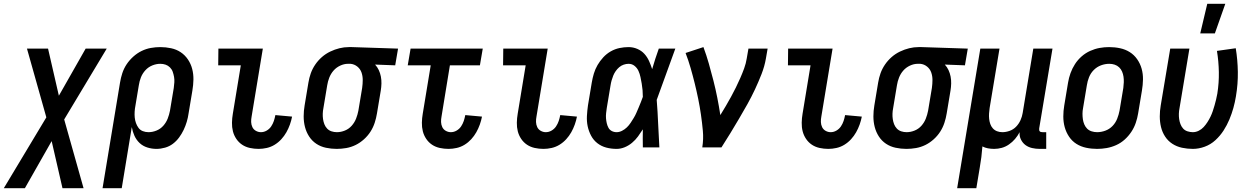

<svg xmlns="http://www.w3.org/2000/svg" viewBox="-72 -776 6592 1011"><path d="M-52 215 172 -158 70 -520H181L238 -272L379 -520H490L266 -147L368 215H257L200 -33L59 215Z M468 215 560 -341Q564 -366 572 -390.5Q580 -415 594.5 -437Q609 -459 629.5 -477.5Q650 -496 673.5 -507.5Q697 -519 722 -523.5Q747 -528 772 -528Q801 -528 829 -522Q857 -516 879.5 -501Q902 -486 917.5 -463Q933 -440 940 -413Q947 -386 946.5 -357Q946 -328 941 -299L921 -179Q918 -157 911.5 -135Q905 -113 895 -92Q885 -71 871 -52Q857 -33 838.5 -19Q820 -5 797 1.5Q774 8 752 8Q727 8 703.5 0.5Q680 -7 663 -23Q646 -39 636 -61Q626 -83 622 -107L569 215ZM710 -80Q731 -80 752 -88.5Q773 -97 788 -114Q803 -131 811 -151.5Q819 -172 823 -193L843 -313Q845 -328 846 -342.5Q847 -357 844.5 -371Q842 -385 837.5 -398Q833 -411 823 -421Q813 -431 800 -435.5Q787 -440 772 -440Q751 -440 730 -431.5Q709 -423 693.5 -406Q678 -389 670 -368.5Q662 -348 659 -327L641 -219Q638 -204 637 -188Q636 -172 637.5 -157Q639 -142 644 -128Q649 -114 657.5 -102.5Q666 -91 680 -85.5Q694 -80 710 -80Z M1290 8Q1266 8 1243.5 3Q1221 -2 1203 -14Q1185 -26 1172.5 -44.5Q1160 -63 1154.5 -84.5Q1149 -106 1149.5 -130Q1150 -154 1154 -177L1196 -432H1077L1078 -520H1312L1253 -163Q1250 -148 1250.5 -133.5Q1251 -119 1257 -106.5Q1263 -94 1275.5 -87Q1288 -80 1302 -80Q1318 -80 1332.5 -88.5Q1347 -97 1356 -110.5Q1365 -124 1370 -139Q1375 -154 1378 -170L1466 -162Q1462 -141 1454.5 -120Q1447 -99 1436 -79.5Q1425 -60 1409.5 -43Q1394 -26 1374.5 -14Q1355 -2 1333 3Q1311 8 1290 8Z M1701 8Q1672 8 1644 2Q1616 -4 1593.5 -19Q1571 -34 1556 -57Q1541 -80 1534 -107Q1527 -134 1527 -163Q1527 -192 1532 -221L1552 -341Q1556 -366 1564.5 -390Q1573 -414 1588 -436Q1603 -458 1623 -475.5Q1643 -493 1667 -504.5Q1691 -516 1715.5 -522Q1740 -528 1765 -528H1781L2024 -520L2009 -432L1903 -436Q1915 -423 1922.5 -407Q1930 -391 1933.5 -373Q1937 -355 1936.5 -336Q1936 -317 1933 -299L1913 -179Q1909 -154 1901 -129.5Q1893 -105 1879 -83Q1865 -61 1844.5 -42.5Q1824 -24 1800.5 -12.5Q1777 -1 1751.5 3.5Q1726 8 1701 8ZM1702 -80Q1723 -80 1744 -88.5Q1765 -97 1780 -114Q1795 -131 1803 -151.5Q1811 -172 1815 -193L1835 -313Q1838 -334 1838 -355Q1838 -376 1831.5 -394.5Q1825 -413 1809.5 -425.5Q1794 -438 1774 -440H1760Q1740 -440 1719.5 -430.5Q1699 -421 1684.5 -404.5Q1670 -388 1662 -367.5Q1654 -347 1651 -327L1631 -207Q1628 -192 1627.5 -177.5Q1627 -163 1629 -149Q1631 -135 1636 -122Q1641 -109 1650.5 -99Q1660 -89 1673.5 -84.5Q1687 -80 1702 -80Z M2290 8Q2266 8 2243.5 3Q2221 -2 2203 -14Q2185 -26 2172.5 -44.5Q2160 -63 2154.5 -84.5Q2149 -106 2149.5 -130Q2150 -154 2154 -177L2196 -432H2075L2090 -520H2470L2455 -432H2297L2253 -163Q2250 -148 2250.5 -133.5Q2251 -119 2257 -106.5Q2263 -94 2275.5 -87Q2288 -80 2302 -80Q2318 -80 2332.5 -88.5Q2347 -97 2356 -110.5Q2365 -124 2370 -139Q2375 -154 2378 -170L2466 -162Q2462 -141 2454.5 -120Q2447 -99 2436 -79.5Q2425 -60 2409.5 -43Q2394 -26 2374.5 -14Q2355 -2 2333 3Q2311 8 2290 8Z M2790 8Q2766 8 2743.5 3Q2721 -2 2703 -14Q2685 -26 2672.5 -44.5Q2660 -63 2654.5 -84.5Q2649 -106 2649.5 -130Q2650 -154 2654 -177L2696 -432H2577L2578 -520H2812L2753 -163Q2750 -148 2750.5 -133.5Q2751 -119 2757 -106.5Q2763 -94 2775.5 -87Q2788 -80 2802 -80Q2818 -80 2832.5 -88.5Q2847 -97 2856 -110.5Q2865 -124 2870 -139Q2875 -154 2878 -170L2966 -162Q2962 -141 2954.5 -120Q2947 -99 2936 -79.5Q2925 -60 2909.5 -43Q2894 -26 2874.5 -14Q2855 -2 2833 3Q2811 8 2790 8Z M3175 8Q3146 8 3120 1Q3094 -6 3073.5 -22Q3053 -38 3040.5 -61.5Q3028 -85 3022.5 -111Q3017 -137 3018.5 -165Q3020 -193 3024 -221L3044 -341Q3048 -365 3055 -388.5Q3062 -412 3074.5 -433.5Q3087 -455 3104.5 -474Q3122 -493 3144 -505.5Q3166 -518 3190 -523Q3214 -528 3238 -528Q3262 -528 3284 -518.5Q3306 -509 3321 -492.5Q3336 -476 3345.5 -455Q3355 -434 3362 -412Q3370 -439 3378.5 -466Q3387 -493 3397 -520H3484Q3459 -453 3435 -385Q3411 -317 3386 -250Q3391 -188 3393.5 -125.5Q3396 -63 3400 0H3313Q3313 -24 3312.5 -47.5Q3312 -71 3313 -95Q3301 -76 3287.5 -57.5Q3274 -39 3256 -24Q3238 -9 3217 -0.5Q3196 8 3175 8ZM3175 -80Q3189 -80 3203 -87Q3217 -94 3228.5 -105Q3240 -116 3248.5 -129Q3257 -142 3265 -155Q3273 -168 3279 -182Q3285 -196 3291 -210Q3297 -224 3302.5 -238Q3308 -252 3313 -266Q3313 -284 3311.5 -301.5Q3310 -319 3307 -336Q3304 -353 3300.5 -370Q3297 -387 3290 -402.5Q3283 -418 3269.5 -429Q3256 -440 3238 -440Q3225 -440 3212 -435.5Q3199 -431 3188.5 -422Q3178 -413 3170 -401.5Q3162 -390 3157 -377.5Q3152 -365 3148.5 -352.5Q3145 -340 3143 -327L3123 -207Q3121 -194 3119.5 -180Q3118 -166 3119 -153Q3120 -140 3123 -127Q3126 -114 3132 -103Q3138 -92 3149.5 -86Q3161 -80 3175 -80Z M3626 0Q3633 -44 3629 -87Q3625 -130 3619 -172Q3613 -214 3604.5 -255.5Q3596 -297 3586 -337.5Q3576 -378 3564.5 -418Q3553 -458 3538 -497L3632 -528Q3648 -485 3660.5 -441Q3673 -397 3684.5 -352Q3696 -307 3705 -261.5Q3714 -216 3721 -170Q3736 -194 3750 -218Q3764 -242 3777.5 -266.5Q3791 -291 3803 -315.5Q3815 -340 3826 -365Q3837 -390 3846.5 -416Q3856 -442 3860 -468L3869 -520H3970L3961 -468Q3954 -427 3938 -386Q3922 -345 3903.5 -305.5Q3885 -266 3863.5 -227.5Q3842 -189 3819.5 -151Q3797 -113 3774 -75Q3751 -37 3727 0Z M4290 8Q4266 8 4243.5 3Q4221 -2 4203 -14Q4185 -26 4172.5 -44.5Q4160 -63 4154.5 -84.5Q4149 -106 4149.5 -130Q4150 -154 4154 -177L4196 -432H4077L4078 -520H4312L4253 -163Q4250 -148 4250.5 -133.5Q4251 -119 4257 -106.5Q4263 -94 4275.5 -87Q4288 -80 4302 -80Q4318 -80 4332.5 -88.5Q4347 -97 4356 -110.5Q4365 -124 4370 -139Q4375 -154 4378 -170L4466 -162Q4462 -141 4454.5 -120Q4447 -99 4436 -79.5Q4425 -60 4409.5 -43Q4394 -26 4374.5 -14Q4355 -2 4333 3Q4311 8 4290 8Z M4701 8Q4672 8 4644 2Q4616 -4 4593.5 -19Q4571 -34 4556 -57Q4541 -80 4534 -107Q4527 -134 4527 -163Q4527 -192 4532 -221L4552 -341Q4556 -366 4564.5 -390Q4573 -414 4588 -436Q4603 -458 4623 -475.5Q4643 -493 4667 -504.5Q4691 -516 4715.5 -522Q4740 -528 4765 -528H4781L5024 -520L5009 -432L4903 -436Q4915 -423 4922.5 -407Q4930 -391 4933.5 -373Q4937 -355 4936.5 -336Q4936 -317 4933 -299L4913 -179Q4909 -154 4901 -129.5Q4893 -105 4879 -83Q4865 -61 4844.5 -42.5Q4824 -24 4800.5 -12.5Q4777 -1 4751.5 3.5Q4726 8 4701 8ZM4702 -80Q4723 -80 4744 -88.5Q4765 -97 4780 -114Q4795 -131 4803 -151.5Q4811 -172 4815 -193L4835 -313Q4838 -334 4838 -355Q4838 -376 4831.5 -394.5Q4825 -413 4809.5 -425.5Q4794 -438 4774 -440H4760Q4740 -440 4719.5 -430.5Q4699 -421 4684.5 -404.5Q4670 -388 4662 -367.5Q4654 -347 4651 -327L4631 -207Q4628 -192 4627.5 -177.5Q4627 -163 4629 -149Q4631 -135 4636 -122Q4641 -109 4650.5 -99Q4660 -89 4673.5 -84.5Q4687 -80 4702 -80Z M4968 215 5090 -520H5191L5139 -207Q5137 -193 5136 -178.5Q5135 -164 5136.5 -150Q5138 -136 5142.5 -123Q5147 -110 5156 -100Q5165 -90 5178 -85Q5191 -80 5206 -80Q5225 -80 5244.5 -87Q5264 -94 5278.5 -109Q5293 -124 5301.5 -143Q5310 -162 5313 -181L5369 -520H5470L5400 -100Q5400 -96 5400 -92Q5400 -88 5402.5 -85Q5405 -82 5409 -81Q5413 -80 5418 -80H5437V8H5403Q5382 8 5362.5 3.5Q5343 -1 5328 -12Q5313 -23 5304 -41Q5295 -59 5297 -80Q5287 -61 5273 -44.5Q5259 -28 5241 -15.5Q5223 -3 5203 2.5Q5183 8 5163 8Q5146 8 5130 5Q5114 2 5101 -5Q5099 23 5095.5 51Q5092 79 5087 107L5069 215Z M5705 8Q5675 8 5647 2Q5619 -4 5596 -18.5Q5573 -33 5557.5 -56Q5542 -79 5534.5 -106Q5527 -133 5527 -162.5Q5527 -192 5532 -221L5552 -341Q5556 -366 5565 -391Q5574 -416 5588.5 -438.5Q5603 -461 5623.5 -479Q5644 -497 5668.5 -508Q5693 -519 5718 -523.5Q5743 -528 5768 -528Q5798 -528 5826 -522Q5854 -516 5877 -501.5Q5900 -487 5916 -464Q5932 -441 5939.5 -414Q5947 -387 5946.5 -357.5Q5946 -328 5941 -299L5921 -179Q5917 -154 5908.5 -129Q5900 -104 5885 -81.5Q5870 -59 5850 -41Q5830 -23 5805.5 -12Q5781 -1 5755.5 3.5Q5730 8 5705 8ZM5705 -80Q5727 -80 5748.5 -88Q5770 -96 5786 -112.5Q5802 -129 5810.5 -150.5Q5819 -172 5823 -193L5843 -313Q5845 -328 5845.5 -343Q5846 -358 5844 -372Q5842 -386 5836.5 -399Q5831 -412 5821 -421.5Q5811 -431 5797.5 -435.5Q5784 -440 5769 -440Q5747 -440 5725.5 -432Q5704 -424 5687.5 -407.5Q5671 -391 5662.5 -369.5Q5654 -348 5651 -327L5631 -207Q5628 -192 5628 -177Q5628 -162 5630 -148Q5632 -134 5637.5 -121Q5643 -108 5652.5 -98.5Q5662 -89 5676 -84.5Q5690 -80 5705 -80Z M6209 8Q6180 8 6152 2Q6124 -4 6101 -19Q6078 -34 6063 -57Q6048 -80 6041.5 -107Q6035 -134 6035 -163Q6035 -192 6040 -221L6090 -520H6191L6139 -207Q6136 -192 6135.5 -177.5Q6135 -163 6137 -149Q6139 -135 6144 -122Q6149 -109 6158 -99Q6167 -89 6181 -84.5Q6195 -80 6209 -80Q6225 -80 6240 -87.5Q6255 -95 6266 -107Q6277 -119 6286 -133Q6295 -147 6302 -161.5Q6309 -176 6314 -191Q6319 -206 6323.5 -221.5Q6328 -237 6331.5 -252Q6335 -267 6338 -283Q6347 -340 6346 -396.5Q6345 -453 6336 -508L6435 -522Q6445 -461 6446 -397.5Q6447 -334 6436 -269Q6431 -238 6422.5 -207.5Q6414 -177 6401.5 -147Q6389 -117 6371 -89Q6353 -61 6328 -38Q6303 -15 6271.5 -3.5Q6240 8 6209 8ZM6248 -600 6285 -756H6380L6325 -600Z"/></svg>

Font: Iosevka Semibold
Style: Italic
Weight: 600
Italic angle: -9°
Monospace: yes
Designer: Belleve Invis
Foundry: Belleve Invis
Version: Version 32.5.0; ttfautohint (v1.8.4)